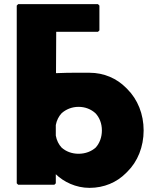

<svg xmlns="http://www.w3.org/2000/svg" viewBox="-20 -887 776 929"><path d="M473 -256C473 -223 462 -194 443 -173C423 -155 394 -143 360 -143C328 -143 299 -154 278 -173C264 -188 254 -208 250 -231V-282C254 -304 264 -324 278 -339C299 -358 328 -370 360 -370C392 -370 420 -359 442 -339C461 -319 473 -290 473 -256ZM61 0 68 7H243L250 0V-44C288 -7 347 22 413 22C484 22 545 -5 589 -49L596 -56C646 -105 675 -177 675 -256C675 -335 646 -406 596 -456L589 -463C545 -507 484 -535 413 -535C384 -535 318 -536 251 -533L252 -733H454L461 -740V-860L454 -867H68L61 -860Z"/></svg>

Font: Hussar Woodtype
Style: Blk
Weight: 900
Foundry: Cannot Into Space Fonts
Version: Version 1.07